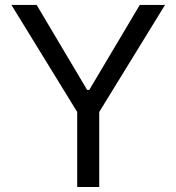

<svg xmlns="http://www.w3.org/2000/svg" viewBox="-20 -747 705 767"><path d="M126.4 -727.3 328.1 -387.8H336.6L538.4 -727.3H639.2L376.4 -299.7V0H288.4V-299.7L25.6 -727.3Z"/></svg>

Font: Fast_Sans
Style: Regular
Weight: 400
Designer: Rasmus Andersson
Foundry: rsms
Version: Version 3.018;git-588b23468